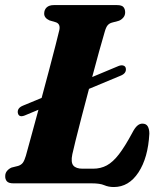

<svg xmlns="http://www.w3.org/2000/svg" viewBox="-20 -720 643 754"><path d="M50 -276.5Q47 -296 71 -305.5L143.5 -335.5Q159 -392 173.2 -446.5Q187.5 -501 198.2 -542.5Q209 -584 213 -602Q218 -626 199.5 -632.5L174 -640Q153.5 -649.5 153.5 -666.5Q153.5 -681.5 163.2 -690.8Q173 -700 191.5 -700H439.5Q458.5 -700 465 -692Q471.5 -684 471.5 -671.5Q471.5 -659.5 464.2 -651Q457 -642.5 447 -638.5L419 -631Q409 -628 402.8 -620.8Q396.5 -613.5 391.5 -596Q382.5 -566.5 369.5 -519Q356.5 -471.5 342 -417.5L446 -461Q456.5 -465 464.5 -462.5Q472.5 -460 474 -452Q477.5 -432 453 -422.5L329.5 -371Q314.5 -314.5 300.5 -261Q286.5 -207.5 276.8 -168Q267 -128.5 264 -114Q257.5 -82.5 268 -70Q278.5 -57.5 304.5 -57.5H345.5Q375.5 -57.5 399.5 -70.5Q423.5 -83.5 447 -114Q470.5 -144.5 499 -197.5Q509.5 -218 519 -226.2Q528.5 -234.5 539 -234.5Q554 -234.5 560.2 -223.8Q566.5 -213 566.5 -195Q561.5 -100.5 523.8 -43Q486 14.5 427 14.5Q406 14.5 389.2 7.2Q372.5 0 340.5 0H33Q14 0 7 -8Q0 -16 0.5 -28.5Q0.5 -40.5 7.8 -49Q15 -57.5 25.5 -62L51.5 -68.5Q63.5 -72.5 69.8 -81Q76 -89.5 81.5 -108Q87.5 -129.5 101 -179Q114.5 -228.5 131 -289L77 -266.5Q54 -257.5 50 -276.5Z"/></svg>

Font: Fraunces 72pt S050
Style: Bold Italic
Weight: 700
Italic angle: -16°
Version: Version 1.000; ttfautohint (v1.8.3)